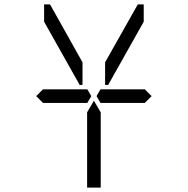

<svg xmlns="http://www.w3.org/2000/svg" viewBox="-20 -938 856 875"><path d="M378 -531 396 -500 378 -469H377H356H355H245H181H176L145 -500L176 -531H181H228H355H356H377ZM181 -839V-918H208L356 -654V-551H343ZM439 -83H377V-382V-426L408 -479L439 -426V-229ZM658 -513 671 -500 640 -469H638H635H461H459H439H438L420 -500L438 -531H461H584H640ZM608 -918H635V-839L473 -551H459V-654Z"/></svg>

Font: DSEG14 Classic
Style: Light
Weight: 300
Designer: Keshikan(Twitter:@keshinomi_88pro)
Version: Version 0.46